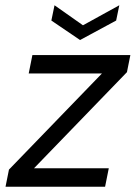

<svg xmlns="http://www.w3.org/2000/svg" viewBox="-20 -709 519 729"><path d="M462 -435 109 -70H393L379 0H1L14 -65L367 -430H89L103 -500H475ZM433 -689 421 -631 284 -557 175 -631 187 -689 295 -613Z"/></svg>

Font: Albert Sans
Style: Italic
Weight: 400
Italic angle: -11.25°
Designer: Andreas Rasmussen
Foundry: a.Foundry
Version: Version 1.025